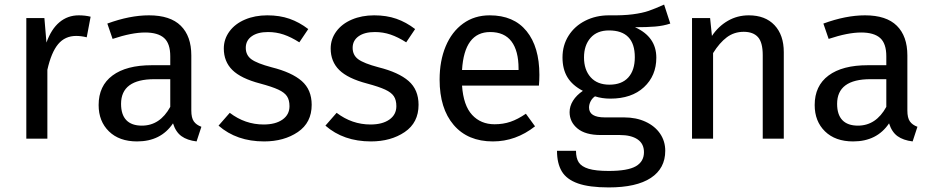

<svg xmlns="http://www.w3.org/2000/svg" viewBox="-20 -606 4079 839"><path d="M376 -533 359 -443Q335 -449 313 -449Q264 -449 234 -413Q204 -377 187 -301V0H95V-527H174L183 -420Q204 -479 240 -509Q276 -539 324 -539Q352 -539 376 -533Z M860 -52 839 12Q798 7 773 -11Q748 -29 736 -67Q683 12 579 12Q501 12 456 -32Q411 -76 411 -147Q411 -231 471.5 -276Q532 -321 643 -321H724V-360Q724 -416 697 -440Q670 -464 614 -464Q556 -464 472 -436L449 -503Q547 -539 631 -539Q724 -539 770 -493.5Q816 -448 816 -364V-123Q816 -91 827 -75.5Q838 -60 860 -52ZM724 -139V-260H655Q509 -260 509 -152Q509 -105 532 -81Q555 -57 600 -57Q679 -57 724 -139Z M1327 -479 1288 -421Q1252 -444 1219.5 -455Q1187 -466 1151 -466Q1106 -466 1080 -447.5Q1054 -429 1054 -397Q1054 -365 1078.5 -347Q1103 -329 1167 -312Q1255 -290 1298.5 -252Q1342 -214 1342 -148Q1342 -70 1281.5 -29Q1221 12 1134 12Q1014 12 935 -57L984 -113Q1051 -62 1132 -62Q1184 -62 1214.5 -83.5Q1245 -105 1245 -142Q1245 -169 1234 -185.5Q1223 -202 1196 -214.5Q1169 -227 1117 -241Q1033 -263 995.5 -300Q958 -337 958 -394Q958 -435 982.5 -468.5Q1007 -502 1050.5 -520.5Q1094 -539 1148 -539Q1202 -539 1245 -524Q1288 -509 1327 -479Z M1794 -479 1755 -421Q1719 -444 1686.5 -455Q1654 -466 1618 -466Q1573 -466 1547 -447.5Q1521 -429 1521 -397Q1521 -365 1545.5 -347Q1570 -329 1634 -312Q1722 -290 1765.5 -252Q1809 -214 1809 -148Q1809 -70 1748.5 -29Q1688 12 1601 12Q1481 12 1402 -57L1451 -113Q1518 -62 1599 -62Q1651 -62 1681.5 -83.5Q1712 -105 1712 -142Q1712 -169 1701 -185.5Q1690 -202 1663 -214.5Q1636 -227 1584 -241Q1500 -263 1462.5 -300Q1425 -337 1425 -394Q1425 -435 1449.5 -468.5Q1474 -502 1517.5 -520.5Q1561 -539 1615 -539Q1669 -539 1712 -524Q1755 -509 1794 -479Z M2335 -232H1999Q2005 -145 2043 -104Q2081 -63 2141 -63Q2179 -63 2211 -74Q2243 -85 2278 -109L2318 -54Q2234 12 2134 12Q2024 12 1962.5 -60Q1901 -132 1901 -258Q1901 -340 1927.5 -403.5Q1954 -467 2003.5 -503Q2053 -539 2120 -539Q2225 -539 2281 -470Q2337 -401 2337 -279Q2337 -256 2335 -232ZM2246 -306Q2246 -384 2215 -425Q2184 -466 2122 -466Q2009 -466 1999 -300H2246Z M2909 -503Q2879 -493 2843 -490Q2807 -487 2755 -487Q2848 -445 2848 -354Q2848 -275 2794 -225Q2740 -175 2647 -175Q2611 -175 2580 -185Q2568 -177 2561 -163.5Q2554 -150 2554 -136Q2554 -93 2623 -93H2707Q2760 -93 2801 -74Q2842 -55 2864.5 -22Q2887 11 2887 53Q2887 130 2824 171.5Q2761 213 2640 213Q2555 213 2505.5 195.5Q2456 178 2435 143Q2414 108 2414 53H2497Q2497 85 2509 103.5Q2521 122 2552 131.5Q2583 141 2640 141Q2723 141 2758.5 120.5Q2794 100 2794 59Q2794 22 2766 3Q2738 -16 2688 -16H2605Q2538 -16 2503.5 -44.5Q2469 -73 2469 -116Q2469 -142 2484 -166Q2499 -190 2527 -209Q2481 -233 2459.5 -268.5Q2438 -304 2438 -355Q2438 -408 2464.5 -450Q2491 -492 2537.5 -515.5Q2584 -539 2641 -539Q2703 -538 2745 -543.5Q2787 -549 2814.5 -558.5Q2842 -568 2882 -586ZM2532 -355Q2532 -301 2561 -268.5Q2590 -236 2643 -236Q2697 -236 2725.5 -267.5Q2754 -299 2754 -356Q2754 -473 2641 -473Q2589 -473 2560.5 -440.5Q2532 -408 2532 -355Z M3405 -378V0H3313V-365Q3313 -421 3292 -444Q3271 -467 3230 -467Q3188 -467 3156 -443Q3124 -419 3096 -374V0H3004V-527H3083L3091 -449Q3119 -491 3160.5 -515Q3202 -539 3252 -539Q3324 -539 3364.5 -496Q3405 -453 3405 -378Z M3989 -52 3968 12Q3927 7 3902 -11Q3877 -29 3865 -67Q3812 12 3708 12Q3630 12 3585 -32Q3540 -76 3540 -147Q3540 -231 3600.5 -276Q3661 -321 3772 -321H3853V-360Q3853 -416 3826 -440Q3799 -464 3743 -464Q3685 -464 3601 -436L3578 -503Q3676 -539 3760 -539Q3853 -539 3899 -493.5Q3945 -448 3945 -364V-123Q3945 -91 3956 -75.5Q3967 -60 3989 -52ZM3853 -139V-260H3784Q3638 -260 3638 -152Q3638 -105 3661 -81Q3684 -57 3729 -57Q3808 -57 3853 -139Z"/></svg>

Font: Wolseley Sans
Style: Regular
Weight: 400
Designer: Carrois Corporate & Edenspiekermann AG
Foundry: Carrois Corporate GbR & Edenspiekermann AG
Version: Version 4.202